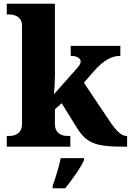

<svg xmlns="http://www.w3.org/2000/svg" viewBox="-20 -780 697 1021"><path d="M16 0H354V-57H338C316 -57 272 -65 272 -122V-199L308 -231L386 -105C440 -18 484 0 642 0H656V-57H653C624 -57 596 -86 559 -142L426 -340L479 -401C531 -460 574 -483 620 -483V-536H356V-483C389 -483 409 -470 409 -453C409 -447 407 -437 393 -421L267 -279C269 -293 272 -344 272 -378V-760H16V-703H30C51 -703 97 -695 97 -644V-120C97 -65 52 -57 30 -57H16ZM260 208V221H327C362 177 409 113 427 71V61H303C295 103 274 170 260 208Z"/></svg>

Font: Noto Serif Myanmar ExtraBold
Style: Regular
Weight: 800
Designer: Ben Mitchell and the Monotype Design Team
Foundry: Monotype Imaging Inc.
Version: Version 2.106